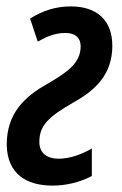

<svg xmlns="http://www.w3.org/2000/svg" viewBox="-20 -570 380 600"><path d="M144 10C186 10 229 0 267 -20V-106C234 -87 198 -74 163 -74C128 -74 103 -91 103 -126C103 -176 128 -203 208 -249C279 -288 331 -338 331 -427C331 -504 286 -550 201 -550C155 -550 114 -537 74 -512L98 -440C123 -454 150 -467 184 -467C213 -467 232 -454 232 -425C232 -372 189 -344 130 -309C54 -267 1 -214 1 -117C3 -26 63 10 144 10Z"/></svg>

Font: Noto Sans UI Condensed Medium
Style: Italic
Weight: 500
Width: 3
Italic angle: -12°
Designer: Monotype Design Team
Foundry: Monotype Imaging Inc.
Version: Version 1.901